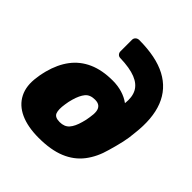

<svg xmlns="http://www.w3.org/2000/svg" viewBox="-205 -891 1041 1041"><g transform="rotate(45 315.5 -370.5)"><path d="M256 10Q172 10 115 -16Q58 -42 32.5 -92.5Q7 -143 18 -214Q20 -228 21 -235Q22 -242 24 -249.5Q26 -257 29 -271Q48 -343 85.5 -392.5Q123 -442 181.5 -468Q240 -494 321 -494Q359 -494 393 -484Q427 -474 454 -454Q460 -505 442.5 -538.5Q425 -572 381 -589.5Q337 -607 264 -609Q252 -609 245 -617Q238 -625 238 -635V-724Q238 -735 245.5 -742.5Q253 -750 265 -751Q396 -751 476 -708.5Q556 -666 588.5 -583Q621 -500 606 -377Q603 -338 594.5 -300Q586 -262 572 -214Q553 -143 514 -92.5Q475 -42 412 -16Q349 10 256 10ZM276 -131Q312 -131 331.5 -153Q351 -175 363 -219Q367 -233 369 -242.5Q371 -252 373 -266Q378 -294 375.5 -313Q373 -332 361 -342.5Q349 -353 326 -353Q288 -353 269.5 -330.5Q251 -308 239 -266Q235 -252 233 -242.5Q231 -233 229 -219Q222 -175 230.5 -153Q239 -131 276 -131Z"/></g></svg>

Font: Rubik Light ExtraBold
Style: Italic
Weight: 800
Italic angle: -12°
Version: Version 2.104